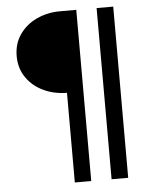

<svg xmlns="http://www.w3.org/2000/svg" viewBox="-56 -737 739 905"><g transform="rotate(-5 313.5 -285.0)"><path d="M261.2 -304.2Q203.1 -304.2 152.3 -327.4Q101.6 -350.6 70.8 -394.5Q40 -438.5 40 -497.1Q40 -555.7 70.8 -599.6Q101.6 -643.6 152.3 -666.7Q203.1 -689.9 261.2 -689.9H338.9V120.1H261.2ZM435.1 120.1V-689.9H513.7V120.1Z"/></g></svg>

Font: Acari Sans SemiBold
Style: Regular
Weight: 600
Designer: Alfredo Marco Pradil and Stefan Peev
Foundry: Hanken Design Co.
Version: Version 1.045;January 11, 2019;FontCreator 11.5.0.2425 64-bi